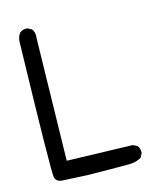

<svg xmlns="http://www.w3.org/2000/svg" viewBox="-108 -798 716 865"><g transform="rotate(-15 250.0 -365.5)"><path d="M197.3 -11.7Q105.5 -16.6 78.1 -17.6Q50.8 -18.6 43.9 -40.5Q37.1 -62.5 52.7 -675.8Q54.7 -695.3 66.4 -710.9Q80.1 -722.7 101.6 -720.7L121.1 -710.9Q134.8 -693.4 130.9 -669.9L119.1 -98.6L424.8 -89.8L444.3 -80.1Q456.1 -66.4 454.1 -44.9L444.3 -25.4Q420.9 -11.7 392.6 -10.7Q364.3 -9.8 197.3 -11.7Z"/></g></svg>

Font: NaikaiFont
Style: Regular
Weight: 400
Version: Version 1.67